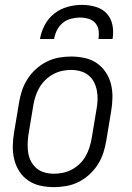

<svg xmlns="http://www.w3.org/2000/svg" viewBox="-20 -760 540 788"><path d="M201 8Q173 8 145.5 2Q118 -4 96 -19Q74 -34 59.5 -56.5Q45 -79 38.5 -105.5Q32 -132 32.5 -160.5Q33 -189 38 -218L58 -338Q62 -363 70 -387.5Q78 -412 92.5 -435Q107 -458 127.5 -476.5Q148 -495 172 -507Q196 -519 221.5 -523.5Q247 -528 272 -528Q300 -528 327.5 -522Q355 -516 377 -501Q399 -486 414 -463.5Q429 -441 435.5 -414.5Q442 -388 441.5 -359.5Q441 -331 436 -302L416 -182Q412 -157 404 -132.5Q396 -108 381.5 -85Q367 -62 346.5 -43.5Q326 -25 302 -13Q278 -1 252 3.5Q226 8 201 8ZM201 -47Q220 -47 239 -51Q258 -55 275.5 -64.5Q293 -74 307.5 -88Q322 -102 331.5 -119Q341 -136 347 -154.5Q353 -173 356 -191L376 -311Q380 -331 380.5 -350.5Q381 -370 377.5 -388.5Q374 -407 365.5 -423.5Q357 -440 342.5 -451.5Q328 -463 309.5 -468Q291 -473 272 -473Q253 -473 234.5 -469Q216 -465 198.5 -455.5Q181 -446 166.5 -432Q152 -418 142 -401Q132 -384 126 -365.5Q120 -347 117 -329L97 -209Q94 -189 93.5 -169.5Q93 -150 96 -131.5Q99 -113 108 -96.5Q117 -80 131 -68.5Q145 -57 163.5 -52Q182 -47 201 -47ZM144 -600Q149 -629 163.5 -657Q178 -685 203 -704.5Q228 -724 257.5 -732Q287 -740 316 -740Q345 -740 372.5 -732Q400 -724 418 -704.5Q436 -685 441.5 -657Q447 -629 442 -600H384Q387 -618 384.5 -635.5Q382 -653 371 -665.5Q360 -678 343 -683Q326 -688 308 -688Q290 -688 271 -683Q252 -678 237 -665.5Q222 -653 213.5 -635.5Q205 -618 202 -600Z"/></svg>

Font: Iosevka Term Curly Lt Obl
Style: Regular
Weight: 300
Italic angle: -9°
Designer: Belleve Invis
Foundry: Belleve Invis
Version: Version 32.3.0